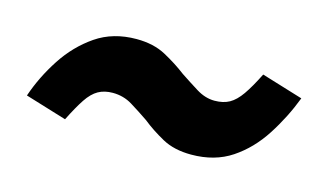

<svg xmlns="http://www.w3.org/2000/svg" viewBox="-40 -486 640 380"><g transform="rotate(15 280.0 -295.5)"><path d="M366 -199Q331 -199 306.5 -212.5Q282 -226 262 -242Q243 -255 225 -266Q207 -277 185 -277Q168 -277 155.5 -270Q143 -263 132 -246.5Q121 -230 107 -202L22 -228Q36 -269 60.5 -306.5Q85 -344 120 -368Q155 -392 203 -392Q238 -392 263 -378.5Q288 -365 309 -349Q327 -337 345.5 -325.5Q364 -314 383 -314Q401 -314 413.5 -321Q426 -328 437.5 -344.5Q449 -361 463 -389L548 -363Q532 -321 507.5 -283Q483 -245 448.5 -222Q414 -199 366 -199Z"/></g></svg>

Font: Ubuntu Sans Mono SemiBold
Style: Italic
Weight: 600
Italic angle: -13.5°
Monospace: yes
Designer: Dalton Maag Ltd
Foundry: Dalton Maag Ltd
Version: Version 1.006